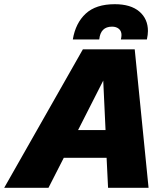

<svg xmlns="http://www.w3.org/2000/svg" viewBox="-82 -895 782 915"><path d="M-62 0 313 -660H560L626 0H433L426 -143H222L149 0ZM290 -275H421L410 -511ZM265 -707Q278 -785 326.5 -830Q375 -875 465 -875Q541 -875 582 -840Q623 -805 623 -747Q623 -730 618 -707H494Q497 -719 497 -728Q497 -747 484.5 -757.5Q472 -768 452 -768Q397 -768 391 -707Z"/></svg>

Font: Work Sans ExtraBold
Style: Italic
Weight: 800
Italic angle: -13°
Designer: Wei Huang
Foundry: Wei Huang
Version: Version 2.012; ttfautohint (v1.8.3)